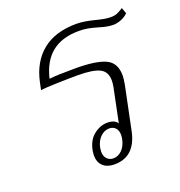

<svg xmlns="http://www.w3.org/2000/svg" viewBox="-109 -657 711 759"><g transform="rotate(-20 246.5 -277.0)"><path d="M181 -51Q181 -57 183 -71Q191 -113 218 -134Q245 -155 275 -155Q305 -155 317 -137L346 -278Q349 -293 349 -306Q349 -343 321 -357Q293 -371 229 -371Q194 -371 141.5 -369.5Q89 -368 73 -365L79 -394Q96 -476 150 -520Q204 -564 294 -564Q325 -564 371 -552Q386 -548 402 -545Q418 -542 431 -542Q446 -542 456.5 -546Q467 -550 484 -561L493 -536Q480 -523 462.5 -516.5Q445 -510 430 -510Q406 -510 371 -521Q347 -528 330.5 -531Q314 -534 292 -534Q152 -534 120 -396Q151 -400 230 -400Q317 -400 356.5 -381.5Q396 -363 396 -310Q396 -294 391 -269L354 -90Q333 10 246 10Q216 10 198.5 -6Q181 -22 181 -51ZM308 -73Q310 -85 310 -91Q310 -110 300 -120.5Q290 -131 274 -131Q254 -131 237.5 -115.5Q221 -100 215 -73Q213 -61 213 -56Q213 -36 223.5 -25Q234 -14 250 -14Q270 -14 286 -29.5Q302 -45 308 -73Z"/></g></svg>

Font: Trirong ExtraLight
Style: Italic
Weight: 275
Italic angle: -12°
Designer: Katatrad Team
Foundry: CadsonDemak
Version: Version 1.003